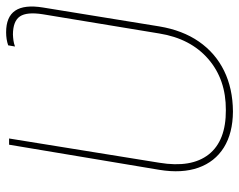

<svg xmlns="http://www.w3.org/2000/svg" viewBox="-98 -680 789 634"><g transform="rotate(-90 297.0 -362.5)"><path d="M246.1 11.7Q174.8 11.2 127.4 -18.3Q80.1 -47.9 60.8 -102.3Q41.5 -156.7 53.7 -231.4L136.7 -727.5H157.2L77.1 -231.4Q59.6 -125.5 104.5 -68.4Q149.4 -11.2 251 -11.7Q352.1 -11.2 419.7 -69.8Q487.3 -128.4 503.9 -231.4L567.4 -616.2Q575.7 -668.9 560.3 -691.7Q544.9 -714.4 501 -714.8Q490.2 -714.4 481 -713.1Q471.7 -711.9 460.9 -708L464.8 -730.5Q474.6 -733.9 485.4 -735.6Q496.1 -737.3 507.8 -737.3Q559.1 -737.3 579.3 -707.3Q599.6 -677.2 589.8 -616.2L527.3 -231.4Q514.6 -154.8 477.1 -100.6Q439.5 -46.4 380.9 -17.6Q322.3 11.2 246.1 11.7Z"/></g></svg>

Font: Inter Tight Thin
Style: Italic
Weight: 250
Italic angle: -9.39999°
Designer: Rasmus Andersson
Foundry: rsms
Version: Version 3.004